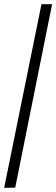

<svg xmlns="http://www.w3.org/2000/svg" viewBox="-20 -780 270 921"><path d="M0 121 53 120 230 -760H179Z"/></svg>

Font: Noto Serif Ethiopic ExtraCondensed Medium
Style: Regular
Weight: 500
Width: 2
Designer: Monotype Design Team
Foundry: Monotype Imaging Inc.
Version: Version 2.102